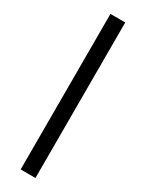

<svg xmlns="http://www.w3.org/2000/svg" viewBox="-257 -892 810 1067"><g transform="rotate(30 148.0 -359.0)"><path d="M101 -858H196V140H101Z"/></g></svg>

Font: SpoqaHanSansJP-Bold
Style: Regular
Weight: 700
Designer: [Source Han Sans]
Ryoko NISHIZUKA  (kana & ideographs); Paul D. Hunt (Latin, Greek & Cyrillic); Wenlong ZHANG  (bopomofo
Foundry: Spoqa (http://bi.spoqa.com)
Version: Version 1.002.20150607